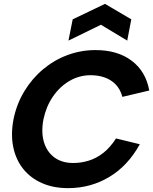

<svg xmlns="http://www.w3.org/2000/svg" viewBox="-20 -966 792 993"><path d="M50 -350Q66 -428 105.5 -493.5Q145 -559 202 -607Q259 -655 328.5 -681Q398 -707 474 -707Q588 -707 661 -652Q734 -597 752 -498L613 -465Q602 -505 578 -529.5Q554 -554 521 -565.5Q488 -577 449 -577Q390 -577 339.5 -547.5Q289 -518 254 -467Q219 -416 205 -350Q192 -283 207 -232Q222 -181 261 -152Q300 -123 359 -123Q399 -123 438.5 -135Q478 -147 514 -175Q550 -203 580 -250L703 -220Q642 -109 545.5 -51Q449 7 332 7Q256 7 197 -19Q138 -45 100 -92.5Q62 -140 48.5 -205.5Q35 -271 50 -350ZM638 -756 502 -838 334 -756 356 -866 523 -946 659 -866Z"/></svg>

Font: Albert Sans ExtraBold
Style: Italic
Weight: 800
Italic angle: -11.25°
Designer: Andreas Rasmussen
Foundry: a.Foundry
Version: Version 1.025